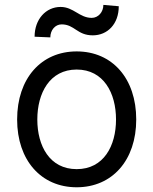

<svg xmlns="http://www.w3.org/2000/svg" viewBox="-20 -766 637 797"><path d="M298.3 11.4C446 11.4 545.5 -100.9 545.5 -269.9C545.5 -440.3 446 -552.6 298.3 -552.6C150.6 -552.6 51.1 -440.3 51.1 -269.9C51.1 -100.9 150.6 11.4 298.3 11.4ZM123.6 -613.6 188.9 -610.8C188.9 -640.6 208.8 -664.8 235.8 -664.8C289.8 -664.8 299.7 -619.3 365.1 -619.3C426.1 -619.3 473 -666.2 473 -740.1L409.1 -745.7C409.1 -715.9 387.8 -691.8 360.8 -691.8C309.7 -691.8 285.5 -737.2 231.5 -737.2C170.5 -737.2 123.6 -686.1 123.6 -613.6ZM134.9 -269.9C134.9 -379.3 186.1 -477.3 298.3 -477.3C410.5 -477.3 461.6 -379.3 461.6 -269.9C461.6 -160.5 410.5 -63.9 298.3 -63.9C186.1 -63.9 134.9 -160.5 134.9 -269.9Z"/></svg>

Font: Margiela Sans
Style: Regular
Weight: 400
Designer: Stefan Endress, Andreas Faust
Version: Version 1.100;FEAKit 1.0